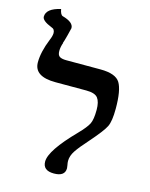

<svg xmlns="http://www.w3.org/2000/svg" viewBox="-123 -824 712 909"><g transform="rotate(15 233.5 -369.5)"><path d="M105 -556.2Q105 -535.2 116 -528.6Q127 -522 147.9 -522H315.9Q391.1 -522 412.6 -486.6Q434.1 -451.2 434.1 -360.8Q434.1 -299.8 421.1 -272.9Q408.2 -246.1 351.1 -181.2Q314 -140.1 296.9 -114.5Q279.8 -88.9 279.8 -64Q279.8 -54.2 282.2 -43.9Q284.2 -31.7 284.2 -28.8Q284.2 11.2 230 11.2Q175.8 11.2 175.8 -33.2Q175.8 -87.4 291 -205.1Q327.1 -242.2 337.6 -263.7Q348.1 -285.2 348.1 -332Q348.1 -371.1 334 -389.6Q319.8 -408.2 276.9 -408.2H126Q21 -408.2 21 -478Q21 -528.8 47.9 -595.2Q56.6 -615.2 57.1 -629.9Q57.1 -649.9 40 -654.8Q-7.8 -673.8 -7.8 -693.8Q-7.8 -733.9 62 -750Q66.9 -723.1 78.1 -719.2Q133.3 -704.1 132.8 -674.8Q132.8 -672.9 124 -638.9Q115.2 -605 111.8 -597.2H112.8Q105 -575.2 105 -556.2Z"/></g></svg>

Font: Linux Libertine
Style: Semibold
Weight: 600
Designer: Philipp H. Poll
Foundry: Philipp H. Poll
Version: Version 5.1.2 ; ttfautohint (v0.9)